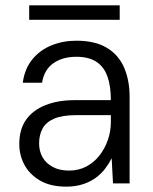

<svg xmlns="http://www.w3.org/2000/svg" viewBox="-20 -685 573 717"><path d="M227 12Q169 12 130 -10.5Q91 -33 71.5 -69Q52 -105 52 -147Q52 -202 77.5 -238Q103 -274 150 -292.5Q197 -311 258 -311H394Q394 -364 381 -400Q368 -436 339.5 -454.5Q311 -473 265 -473Q214 -473 179.5 -449Q145 -425 137 -376H65Q72 -428 100.5 -463Q129 -498 172 -515.5Q215 -533 265 -533Q335 -533 379 -506.5Q423 -480 443.5 -432.5Q464 -385 464 -324V0H402L397 -94Q387 -74 372.5 -55Q358 -36 337.5 -21Q317 -6 289.5 3Q262 12 227 12ZM238 -48Q274 -48 303 -63.5Q332 -79 352 -105Q372 -131 383 -163Q394 -195 394 -229V-255H264Q213 -255 182.5 -242Q152 -229 139 -205Q126 -181 126 -150Q126 -120 139 -97.5Q152 -75 177 -61.5Q202 -48 238 -48ZM89 -611V-665H427V-611Z"/></svg>

Font: DM Sans 10pt Light
Style: Regular
Weight: 300
Version: Version 4.004;gftools[0.9.30]